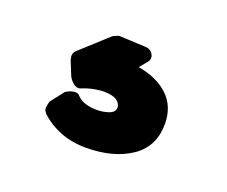

<svg xmlns="http://www.w3.org/2000/svg" viewBox="-59 -134 520 440"><g transform="rotate(20 201.0 85.5)"><path d="M334 106Q334 162 291 190.5Q248 219 182 219Q147 219 118.5 207.5Q90 196 69 176H70Q64 171 65 162.5Q66 154 68 148L93 116Q101 110 111 108Q121 106 126 111Q141 129 176 129Q192 129 205.5 124Q219 119 219 108Q219 98 209 91Q199 84 177 84Q166 84 151.5 87Q137 90 123 96Q115 98 107 91.5Q99 85 95 77L80 40L81 41Q76 28 85 19L152 -42Q154 -43 159.5 -45.5Q165 -48 167 -48L232 -45Q245 -44 250.5 -33.5Q256 -23 247 -13L233 4Q280 12 307 38Q334 64 334 106Z"/></g></svg>

Font: Stadtwerke
Style: Bold
Weight: 700
Designer: Santiago Orozco
Foundry: Typemade
Version: Version 1.003